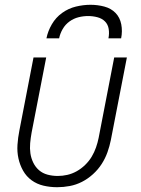

<svg xmlns="http://www.w3.org/2000/svg" viewBox="-20 -770 590 802"><path d="M219 12Q189 12 161.5 5.5Q134 -1 112 -17Q90 -33 76.5 -57Q63 -81 57 -108.5Q51 -136 53 -165.5Q55 -195 61 -225L120 -530H173L112 -216Q108 -194 106 -172Q104 -150 107 -129.5Q110 -109 119 -90.5Q128 -72 143 -59Q158 -46 178.5 -40.5Q199 -35 221 -35Q241 -35 261 -39.5Q281 -44 300 -54.5Q319 -65 335.5 -81Q352 -97 363 -115.5Q374 -134 381 -154Q388 -174 392 -194L457 -530H510L443 -185Q438 -160 429 -134.5Q420 -109 405 -85.5Q390 -62 368.5 -42.5Q347 -23 322.5 -10.5Q298 2 271.5 7Q245 12 219 12ZM174 -610Q180 -640 196.5 -668.5Q213 -697 239.5 -716Q266 -735 297 -742.5Q328 -750 358 -750Q388 -750 416 -742.5Q444 -735 462.5 -716Q481 -697 486.5 -668.5Q492 -640 486 -610H433Q437 -630 434 -649Q431 -668 418.5 -680.5Q406 -693 387 -698Q368 -703 348 -703Q328 -703 308 -698Q288 -693 270.5 -680.5Q253 -668 242 -649Q231 -630 227 -610Z"/></svg>

Font: Lode Dark
Style: Italic
Weight: 400
Italic angle: -11°
Monospace: yes
Designer: Belleve Invis
Foundry: Belleve Invis
Version: Version 29.2.0; ttfautohint (v1.8.3)